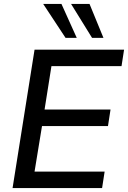

<svg xmlns="http://www.w3.org/2000/svg" viewBox="-20 -958 652 978"><path d="M44 0 156 -705H612L599 -621H242L207 -400H543L530 -316H194L156 -84H513L500 0ZM449 -765 342 -938H436L507 -765ZM314 -765 200 -938H293L371 -765Z"/></svg>

Font: Nunito Sans 12pt SemiBold
Style: Italic
Weight: 600
Italic angle: -9°
Designer: Vernon Adams
Foundry: Vernon Adams
Version: Version 3.101;gftools[0.9.27]